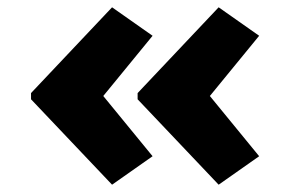

<svg xmlns="http://www.w3.org/2000/svg" viewBox="-20 -522 827 526"><path d="M579 -16 357 -250V-267L579 -502L690 -424L532 -231V-287L690 -94ZM287 -16 65 -250V-267L287 -502L398 -424L240 -231V-287L398 -94Z"/></svg>

Font: Lexend Giga ExtraBold
Style: Regular
Weight: 800
Designer: Bonnie Shaver-Troup, Thomas Jockin
Foundry: Lexend
Version: Version 1.007